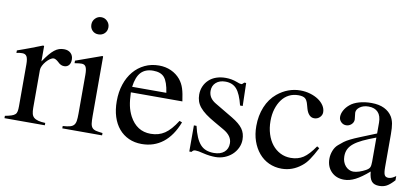

<svg xmlns="http://www.w3.org/2000/svg" viewBox="-70 -1005 2743 1258"><g transform="rotate(10 1301.0 -376.0)"><path d="M7.8 -451.2Q32.2 -460 52.7 -467.3Q73.2 -474.6 92.3 -481.9Q111.3 -489.3 130.4 -496.6Q149.4 -503.9 171.9 -512.7L178.7 -510.7V-408.2Q199.2 -438.5 215.8 -458.5Q232.4 -478.5 248 -490.7Q263.7 -502.9 278.8 -507.8Q293.9 -512.7 311.5 -512.7Q339.8 -512.7 356.4 -496.6Q373 -480.5 373 -454.1Q373 -429.7 361.3 -416.5Q349.6 -403.3 330.1 -403.3Q319.3 -403.3 309.1 -407.7Q298.8 -412.1 285.2 -425.8Q276.4 -433.6 268.6 -437.5Q260.7 -441.4 255.9 -441.4Q244.1 -441.4 231 -432.1Q217.8 -422.9 206.1 -409.2Q194.3 -395.5 186.5 -379.9Q178.7 -364.3 178.7 -350.6V-99.6Q178.7 -76.2 182.6 -60.5Q186.5 -44.9 197.3 -35.6Q208 -26.4 226.6 -21.5Q245.1 -16.6 273.4 -15.6V0H4.9V-15.6Q31.2 -20.5 47.4 -25.9Q63.5 -31.2 71.8 -39.1Q80.1 -46.9 82.5 -60.1Q85 -73.2 85 -93.8V-372.1Q85 -409.2 76.2 -424.3Q67.4 -439.5 46.9 -439.5Q36.1 -439.5 27.8 -438.5Q19.5 -437.5 7.8 -434.6Z M571.3 -509.8V-113.3Q571.3 -83 573.7 -64.9Q576.2 -46.9 585 -36.6Q593.8 -26.4 609.9 -22.5Q626 -18.6 654.3 -15.6V0H389.6V-15.6Q418.9 -17.6 436 -22Q453.1 -26.4 462.4 -36.6Q471.7 -46.9 474.6 -64.9Q477.5 -83 477.5 -113.3V-372.1Q477.5 -409.2 469.2 -424.3Q460.9 -439.5 441.4 -439.5Q433.6 -439.5 423.3 -438.5Q413.1 -437.5 402.3 -435.5L394.5 -434.6V-451.2L566.4 -512.7ZM515.6 -761.7Q539.1 -761.7 555.7 -744.6Q572.3 -727.5 572.3 -704.1Q572.3 -679.7 556.2 -663.6Q540 -647.5 514.6 -647.5Q490.2 -647.5 474.6 -663.6Q459 -679.7 459 -704.1Q459 -727.5 475.6 -744.6Q492.2 -761.7 515.6 -761.7Z M1155.3 -174.8Q1120.1 -83 1060.1 -36.1Q1000 10.7 918.9 10.7Q871.1 10.7 832.5 -6.8Q793.9 -24.4 766.6 -56.6Q739.3 -88.9 724.6 -134.8Q710 -180.7 710 -238.3Q710 -299.8 727.1 -350.6Q744.1 -401.4 774.9 -438Q805.7 -474.6 848.6 -495.1Q891.6 -515.6 943.4 -515.6Q987.3 -515.6 1023.9 -499Q1060.5 -482.4 1085.9 -452.1Q1096.7 -438.5 1104 -424.8Q1111.3 -411.1 1116.7 -394.5Q1122.1 -377.9 1126 -357.4Q1129.9 -336.9 1133.8 -310.5H791Q793 -256.8 800.3 -222.2Q807.6 -187.5 824.2 -155.3Q872.1 -65.4 964.8 -65.4Q1018.6 -65.4 1058.1 -91.8Q1097.7 -118.2 1137.7 -181.6ZM1020.5 -347.7Q1009.8 -419.9 985.8 -447.8Q961.9 -475.6 911.1 -475.6Q859.4 -475.6 830.6 -445.3Q801.8 -415 793 -347.7Z M1510.7 -349.6Q1492.2 -424.8 1464.8 -456.1Q1437.5 -487.3 1389.6 -487.3Q1350.6 -487.3 1327.1 -466.3Q1303.7 -445.3 1303.7 -411.1Q1303.7 -363.3 1351.6 -335L1471.7 -263.7Q1522.5 -233.4 1543.9 -203.6Q1565.4 -173.8 1565.4 -131.8Q1565.4 -102.5 1552.7 -76.2Q1540 -49.8 1519 -30.8Q1498 -11.7 1469.7 -0.5Q1441.4 10.7 1409.2 10.7Q1391.6 10.7 1371.1 8.3Q1350.6 5.9 1326.2 0Q1306.6 -4.9 1295.9 -6.8Q1285.2 -8.8 1275.4 -8.8Q1265.6 -8.8 1260.7 -5.9Q1255.9 -2.9 1250 4.9H1235.4V-168.9H1252.9Q1262.7 -126 1275.4 -96.7Q1288.1 -67.4 1304.7 -48.8Q1321.3 -30.3 1343.8 -22Q1366.2 -13.7 1394.5 -13.7Q1438.5 -13.7 1463.4 -35.2Q1488.3 -56.6 1488.3 -93.8Q1488.3 -143.6 1429.7 -176.8L1365.2 -213.9Q1329.1 -234.4 1304.2 -252.9Q1279.3 -271.5 1263.7 -290.5Q1248 -309.6 1241.2 -330.1Q1234.4 -350.6 1234.4 -374Q1234.4 -404.3 1245.6 -429.7Q1256.8 -455.1 1276.9 -473.6Q1296.9 -492.2 1325.2 -502Q1353.5 -511.7 1387.7 -511.7Q1426.8 -511.7 1462.9 -498Q1483.4 -489.3 1494.1 -489.3Q1498 -489.3 1500 -491.2Q1502 -493.2 1509.8 -500L1510.7 -502H1524.4L1528.3 -349.6Z M2070.3 -164.1Q2056.6 -137.7 2045.4 -118.7Q2034.2 -99.6 2023.9 -84.5Q2013.7 -69.3 2002.9 -57.6Q1992.2 -45.9 1979.5 -36.1Q1920.9 10.7 1849.6 10.7Q1803.7 10.7 1764.6 -7.3Q1725.6 -25.4 1697.8 -58.6Q1669.9 -91.8 1654.3 -136.7Q1638.7 -181.6 1638.7 -236.3Q1638.7 -305.7 1662.6 -363.8Q1686.5 -421.9 1731.4 -459Q1765.6 -487.3 1804.2 -501.5Q1842.8 -515.6 1882.8 -515.6Q1918 -515.6 1949.2 -506.3Q1980.5 -497.1 2003.9 -481.4Q2027.3 -465.8 2041 -444.8Q2054.7 -423.8 2054.7 -400.4Q2054.7 -380.9 2039.6 -366.2Q2024.4 -351.6 2002.9 -351.6Q1983.4 -351.6 1969.7 -366.2Q1956.1 -380.9 1949.2 -405.3L1942.4 -429.7Q1934.6 -460.9 1920.4 -471.7Q1906.2 -482.4 1876 -482.4Q1841.8 -482.4 1814 -468.3Q1786.1 -454.1 1766.6 -427.7Q1747.1 -401.4 1735.8 -365.2Q1724.6 -329.1 1724.6 -285.2Q1724.6 -238.3 1737.3 -198.2Q1750 -158.2 1772.5 -129.9Q1794.9 -101.6 1826.7 -85.4Q1858.4 -69.3 1896.5 -69.3Q1944.3 -69.3 1979.5 -92.3Q2014.6 -115.2 2054.7 -173.8Z M2516.6 -117.2Q2516.6 -80.1 2523.4 -65.9Q2530.3 -51.8 2549.8 -51.8Q2572.3 -51.8 2598.6 -72.3V-43.9Q2570.3 -12.7 2548.8 -1Q2527.3 10.7 2499 10.7Q2464.8 10.7 2448.7 -8.3Q2432.6 -27.3 2428.7 -72.3Q2377.9 -28.3 2339.8 -8.8Q2301.8 10.7 2265.6 10.7Q2212.9 10.7 2180.2 -22.5Q2147.5 -55.7 2147.5 -108.4Q2147.5 -134.8 2157.7 -161.6Q2168 -188.5 2187.5 -205.1Q2205.1 -220.7 2220.2 -231.9Q2235.4 -243.2 2259.8 -255.4Q2284.2 -267.6 2323.2 -283.2Q2362.3 -298.8 2426.8 -325.2V-396.5Q2426.8 -442.4 2404.8 -465.8Q2382.8 -489.3 2341.8 -489.3Q2307.6 -489.3 2284.7 -473.1Q2261.7 -457 2261.7 -434.6Q2261.7 -425.8 2264.2 -412.1Q2266.6 -398.4 2266.6 -389.6Q2266.6 -370.1 2251.5 -356.4Q2236.3 -342.8 2216.8 -342.8Q2197.3 -342.8 2183.1 -356.9Q2168.9 -371.1 2168.9 -390.6Q2168.9 -412.1 2181.2 -434.6Q2193.4 -457 2214.8 -474.6Q2237.3 -494.1 2274.9 -504.9Q2312.5 -515.6 2356.4 -515.6Q2407.2 -515.6 2441.9 -498.5Q2476.6 -481.4 2495.1 -451.2Q2506.8 -431.6 2511.7 -405.8Q2516.6 -379.9 2516.6 -335.9ZM2426.8 -297.9Q2376 -279.3 2340.3 -262.2Q2304.7 -245.1 2282.7 -227.1Q2260.7 -209 2251 -188.5Q2241.2 -168 2241.2 -143.6V-138.7Q2241.2 -121.1 2247.1 -105Q2252.9 -88.9 2263.2 -77.1Q2273.4 -65.4 2287.1 -58.6Q2300.8 -51.8 2315.4 -51.8Q2333 -51.8 2355 -59.1Q2377 -66.4 2396.5 -77.1Q2416 -87.9 2421.4 -99.6Q2426.8 -111.3 2426.8 -136.7Z"/></g></svg>

Font: BabelStone Tibetan Slim
Style: Regular
Weight: 400
Designer: Christopher J. Fynn
Foundry: BabelStone
Version: Version 10.011 October 1, 2023